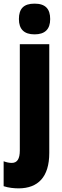

<svg xmlns="http://www.w3.org/2000/svg" viewBox="-58 -796 343 1056"><path d="M46 -691C46 -635 75 -607 132 -607C189 -607 218 -635 218 -691C218 -747 192 -776 132 -776C72 -776 46 -748 46 -691ZM46 240C150 239 213 179 213 45V-553H51V32C51 77 37 100 7 100C-7 100 -22 97 -38 91V228C-11 237 19 240 46 240Z"/></svg>

Font: Noto Sans Gujarati ExtraCondensed Black
Style: Regular
Weight: 900
Width: 2
Designer: Jelle Bosma - Monotype Design Team, Universal Thirst
Foundry: Monotype Imaging Inc.
Version: Version 2.106